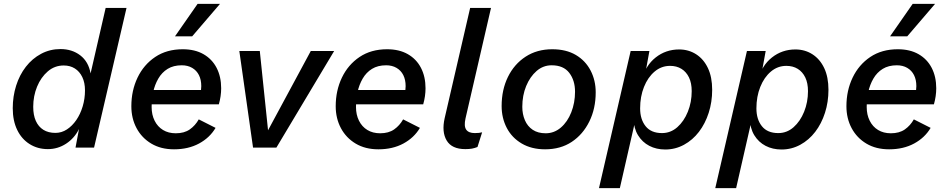

<svg xmlns="http://www.w3.org/2000/svg" viewBox="-20 -764 4914 994"><path d="M228 8Q175 8 133.5 -18Q92 -44 69 -91.5Q46 -139 46 -204Q46 -265 63.5 -320.5Q81 -376 114 -418.5Q147 -461 193 -485.5Q239 -510 293 -510Q353 -510 395.5 -477.5Q438 -445 449 -384L527 -723H635L467 0H371L389 -96Q365 -48 322 -20Q279 8 228 8ZM267 -76Q299 -76 326.5 -94Q354 -112 375 -142.5Q396 -173 408 -213Q420 -253 420 -296Q420 -336 406 -365Q392 -394 367.5 -409.5Q343 -425 310 -425Q263 -425 227.5 -394.5Q192 -364 172 -315.5Q152 -267 152 -211Q152 -168 165.5 -138Q179 -108 204.5 -92Q230 -76 267 -76Z M881 9Q813 9 763.5 -20.5Q714 -50 687 -100.5Q660 -151 660 -214Q660 -295 692 -362Q724 -429 783.5 -469Q843 -509 926 -509Q989 -509 1033.5 -483.5Q1078 -458 1101.5 -412.5Q1125 -367 1125 -307Q1125 -287 1122 -266Q1119 -245 1113 -224H723L724 -298H1053L1016 -272Q1019 -285 1020.5 -296Q1022 -307 1022 -318Q1022 -351 1010 -375Q998 -399 975 -412.5Q952 -426 921 -426Q878 -426 848 -407.5Q818 -389 799.5 -357Q781 -325 773 -287Q765 -249 765 -210Q765 -170 780.5 -139Q796 -108 824 -91Q852 -74 890 -74Q934 -74 962.5 -94Q991 -114 1009 -146L1096 -102Q1066 -51 1010.5 -21Q955 9 881 9ZM1003 -744H1119L975 -576H886Z M1589 -500H1710L1411 0H1290L1219 -500H1325L1372 -48L1348 -53Z M1939 9Q1871 9 1821.5 -20.5Q1772 -50 1745 -100.5Q1718 -151 1718 -214Q1718 -295 1750 -362Q1782 -429 1841.5 -469Q1901 -509 1984 -509Q2047 -509 2091.5 -483.5Q2136 -458 2159.5 -412.5Q2183 -367 2183 -307Q2183 -287 2180 -266Q2177 -245 2171 -224H1781L1782 -298H2111L2074 -272Q2077 -285 2078.5 -296Q2080 -307 2080 -318Q2080 -351 2068 -375Q2056 -399 2033 -412.5Q2010 -426 1979 -426Q1936 -426 1906 -407.5Q1876 -389 1857.5 -357Q1839 -325 1831 -287Q1823 -249 1823 -210Q1823 -170 1838.5 -139Q1854 -108 1882 -91Q1910 -74 1948 -74Q1992 -74 2020.5 -94Q2049 -114 2067 -146L2154 -102Q2124 -51 2068.5 -21Q2013 9 1939 9Z M2389 8Q2319 8 2292.5 -36.5Q2266 -81 2282 -152L2414 -723H2522L2390 -151Q2381 -111 2393.5 -93Q2406 -75 2438 -75Q2462 -75 2476 -79L2452 -3Q2437 3 2423 5.5Q2409 8 2389 8Z M2802 9Q2732 9 2681 -21Q2630 -51 2603.5 -102Q2577 -153 2577 -215Q2577 -299 2609.5 -365.5Q2642 -432 2701 -470.5Q2760 -509 2839 -509Q2911 -509 2961 -479.5Q3011 -450 3037.5 -399Q3064 -348 3064 -286Q3064 -202 3031 -135Q2998 -68 2940 -29.5Q2882 9 2802 9ZM2805 -74Q2849 -74 2883.5 -103.5Q2918 -133 2937.5 -182.5Q2957 -232 2957 -289Q2957 -348 2927 -387Q2897 -426 2836 -426Q2792 -426 2758 -396.5Q2724 -367 2704 -318.5Q2684 -270 2684 -211Q2684 -173 2697.5 -141.5Q2711 -110 2738 -92Q2765 -74 2805 -74Z M3081 210 3245 -500H3342L3316 -357L3304 -353Q3322 -425 3374.5 -466.5Q3427 -508 3496 -508Q3545 -508 3584 -483Q3623 -458 3645 -411.5Q3667 -365 3667 -299Q3667 -236 3649 -180Q3631 -124 3598.5 -81.5Q3566 -39 3521 -14.5Q3476 10 3424 10Q3378 10 3341.5 -9Q3305 -28 3283 -64Q3261 -100 3260 -151L3276 -171L3189 210ZM3407 -75Q3452 -75 3486.5 -105.5Q3521 -136 3541 -185.5Q3561 -235 3561 -292Q3561 -334 3547 -363Q3533 -392 3508 -407.5Q3483 -423 3449 -423Q3404 -423 3369 -393.5Q3334 -364 3314 -314Q3294 -264 3294 -203Q3294 -146 3322.5 -110.5Q3351 -75 3407 -75Z M3683 210 3847 -500H3944L3918 -357L3906 -353Q3924 -425 3976.5 -466.5Q4029 -508 4098 -508Q4147 -508 4186 -483Q4225 -458 4247 -411.5Q4269 -365 4269 -299Q4269 -236 4251 -180Q4233 -124 4200.5 -81.5Q4168 -39 4123 -14.5Q4078 10 4026 10Q3980 10 3943.5 -9Q3907 -28 3885 -64Q3863 -100 3862 -151L3878 -171L3791 210ZM4009 -75Q4054 -75 4088.5 -105.5Q4123 -136 4143 -185.5Q4163 -235 4163 -292Q4163 -334 4149 -363Q4135 -392 4110 -407.5Q4085 -423 4051 -423Q4006 -423 3971 -393.5Q3936 -364 3916 -314Q3896 -264 3896 -203Q3896 -146 3924.5 -110.5Q3953 -75 4009 -75Z M4583 9Q4515 9 4465.5 -20.5Q4416 -50 4389 -100.5Q4362 -151 4362 -214Q4362 -295 4394 -362Q4426 -429 4485.5 -469Q4545 -509 4628 -509Q4691 -509 4735.5 -483.5Q4780 -458 4803.5 -412.5Q4827 -367 4827 -307Q4827 -287 4824 -266Q4821 -245 4815 -224H4425L4426 -298H4755L4718 -272Q4721 -285 4722.5 -296Q4724 -307 4724 -318Q4724 -351 4712 -375Q4700 -399 4677 -412.5Q4654 -426 4623 -426Q4580 -426 4550 -407.5Q4520 -389 4501.5 -357Q4483 -325 4475 -287Q4467 -249 4467 -210Q4467 -170 4482.5 -139Q4498 -108 4526 -91Q4554 -74 4592 -74Q4636 -74 4664.5 -94Q4693 -114 4711 -146L4798 -102Q4768 -51 4712.5 -21Q4657 9 4583 9ZM4705 -744H4821L4677 -576H4588Z"/></svg>

Font: Kantumruy Pro Medium
Style: Italic
Weight: 500
Italic angle: -13°
Designer: Sovichet Tep
Foundry: Sovichet Tep
Version: Version 1.002